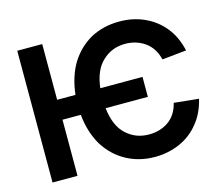

<svg xmlns="http://www.w3.org/2000/svg" viewBox="-105 -880 1199 1032"><g transform="rotate(-15 494.5 -363.5)"><path d="M447 -309Q458 -209 510 -161Q562 -112 637 -112Q698 -112 744 -143Q792 -176 808 -242L945 -228Q927 -151 883 -98Q840 -44 777 -16Q711 13 637 13Q549 13 478 -26Q408 -64 362 -137Q318 -212 309 -309H207V3H68V-730H207V-420H309Q320 -519 363 -591Q408 -663 478 -702Q549 -740 637 -740Q713 -740 775 -712Q840 -683 883 -630Q927 -577 945 -497L810 -483Q794 -549 746 -583Q698 -616 637 -616Q563 -616 511 -567Q459 -520 447 -420H682V-309Z"/></g></svg>

Font: Sinter Bold
Style: Regular
Weight: 700
Foundry: Adobe & rsms
Version: Version 1.000